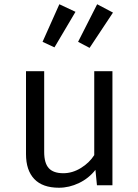

<svg xmlns="http://www.w3.org/2000/svg" viewBox="-20 -877 655 909"><path d="M189.2 -157.4Q189.2 -104.6 211 -80.8Q232.8 -56.9 280 -56.9Q322.6 -56.9 362.8 -81.5Q403.1 -106.2 426.2 -142.6V-540H512.3V0H439L431.8 -72.8Q400.5 -32.8 354.1 -10.5Q307.7 11.8 259 11.8Q181.5 11.8 142.3 -29.5Q103.1 -70.8 103.1 -147.2V-540H189.2ZM237.9 -652.8 181.5 -679 261 -856.9 337.4 -821ZM404.1 -650.3 349.7 -679 440 -856.9 514.9 -817.4Z"/></svg>

Font: Fira Code Fixed
Style: Regular
Weight: 400
Monospace: yes
Designer: Carrois Corporate, Edenspiekermann AG, Nikita Prokopov
Foundry: Carrois Corporate, Edenspiekermann AG, Nikita Prokopov
Version: Version 5.002